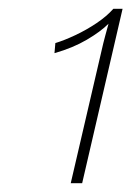

<svg xmlns="http://www.w3.org/2000/svg" viewBox="-20 -724 299 437"><path d="M141 -307 211 -608Q215 -626 219.5 -642.5Q224 -659 227 -670Q209 -652 177.5 -633.5Q146 -615 104 -603L106 -626Q126 -632 151.5 -644Q177 -656 200 -671.5Q223 -687 238 -704H259L167 -307Z"/></svg>

Font: Prodigy Sans ExtraLight
Style: Italic
Weight: 200
Italic angle: -13°
Designer: Wei Huang
Foundry: Wei Huang
Version: Version 1.003; ttfautohint (v1.8.3)